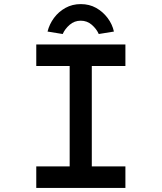

<svg xmlns="http://www.w3.org/2000/svg" viewBox="-20 -917 789 937"><path d="M157 0V-105H320V-595H157V-700H592V-595H428V-105H592V0ZM286 -751 212 -763Q221 -799 243.5 -829.5Q266 -860 299.5 -878.5Q333 -897 374 -897Q416 -897 449 -878.5Q482 -860 505 -829.5Q528 -799 536 -763L462 -751Q451 -776 428 -796Q405 -816 374 -816Q343 -816 320 -796Q297 -776 286 -751Z"/></svg>

Font: Lexend Peta
Style: Regular
Weight: 400
Designer: Bonnie Shaver-Troup, Thomas Jockin
Foundry: Lexend
Version: Version 1.007